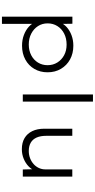

<svg xmlns="http://www.w3.org/2000/svg" viewBox="492 -1272 1000 2025"><g transform="rotate(90 992.5 -260.0)"><path d="M156 220V-523H231L233 -394L218 -392Q231 -431 266.5 -463Q302 -495 352.5 -514Q403 -533 462 -533Q544 -533 607 -498.5Q670 -464 706.5 -402.5Q743 -341 743 -261Q743 -183 707.5 -122Q672 -61 608.5 -26.5Q545 8 463 8Q401 8 349.5 -11.5Q298 -31 262.5 -63.5Q227 -96 213 -135L232 -136V220ZM450 -63Q514 -63 563.5 -89Q613 -115 640.5 -160Q668 -205 668 -261Q668 -319 639.5 -364.5Q611 -410 562.5 -436Q514 -462 451 -462Q385 -462 334.5 -436Q284 -410 255.5 -364.5Q227 -319 227 -262Q227 -205 255.5 -160.5Q284 -116 334.5 -89.5Q385 -63 450 -63Z M977 0V-740H1052V0Z M1554 10Q1485 10 1437 -18.5Q1389 -47 1363.5 -100Q1338 -153 1338 -227V-522H1413V-246Q1413 -187 1431 -146Q1449 -105 1485 -84Q1521 -63 1573 -63Q1613 -63 1648.5 -76.5Q1684 -90 1710.5 -113.5Q1737 -137 1752 -169Q1767 -201 1767 -237V-522H1843V0H1768L1765 -118L1778 -124Q1766 -91 1734 -60Q1702 -29 1655 -9.5Q1608 10 1554 10Z"/></g></svg>

Font: Lexend Giga Light
Style: Regular
Weight: 300
Version: Version 1.007